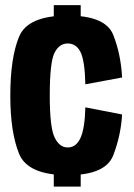

<svg xmlns="http://www.w3.org/2000/svg" viewBox="-20 -702 508 730"><path d="M184.5 -613.8H286.8V-682.5H184.5ZM184.5 7.5H286.8V-64.5H184.5ZM237.4 -36Q381.9 -36 410.8 -112Q439.8 -188 444.2 -266.8L304.5 -293.9Q302.6 -214 286.1 -177.7Q269.6 -141.3 237.4 -141.3Q206.1 -141.3 187.6 -179.5Q169.2 -217.6 169.2 -338Q169.2 -465.2 187.1 -500.9Q205.1 -536.7 237.4 -536.7Q270.4 -536.7 286.5 -503.2Q302.6 -469.7 304.5 -381.4L444.2 -407.4Q439.8 -494.8 410.8 -568.8Q381.9 -642.8 237.4 -642.8Q85.5 -642.8 52.4 -562.3Q19.2 -481.7 19.2 -338Q19.2 -199.6 52.4 -117.8Q85.5 -36 237.4 -36Z"/></svg>

Font: Anybody Thin Condensed
Style: Regular
Weight: 100
Width: 3
Version: Version 1.113;gftools[0.9.25]